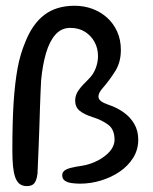

<svg xmlns="http://www.w3.org/2000/svg" viewBox="-20 -628 534 668"><path d="M73.5 19.5Q57.5 19.5 47.8 11.5Q38 3.5 32.8 -11.8Q27.5 -27 25.2 -50.2Q23 -73.5 23 -104.5Q23 -152 24 -192.8Q25 -233.5 27.2 -269Q29.5 -304.5 33 -334.8Q36.5 -365 41.2 -391Q46 -417 52.8 -439.2Q59.5 -461.5 67.5 -480.5Q92.5 -544.5 134.2 -576.2Q176 -608 240 -608Q272 -608 300.8 -597.5Q329.5 -587 352 -567Q374.5 -547 387.5 -518.5Q400.5 -490 400.5 -454Q400.5 -411.5 380.8 -380.2Q361 -349 338.5 -323Q330 -313.5 326.2 -306Q322.5 -298.5 322.5 -292.5Q322.5 -283 331.2 -276.2Q340 -269.5 357.5 -263.5Q386.5 -254 410 -237.2Q433.5 -220.5 447.2 -196.8Q461 -173 461 -142Q461 -107.5 443.5 -79.2Q426 -51 396.8 -31Q367.5 -11 331.5 0Q295.5 11 258.5 11Q244 11 229.5 9Q215 7 205.8 0.8Q196.5 -5.5 196.5 -18Q196.5 -28 203.8 -34Q211 -40 226.5 -44Q242 -48 266.5 -51.5Q294 -56 319.8 -69.2Q345.5 -82.5 362 -101.2Q378.5 -120 378.5 -142Q378.5 -177.5 356.5 -194Q334.5 -210.5 301 -221Q272.5 -230 257 -242.8Q241.5 -255.5 241.5 -278Q241.5 -298 254.2 -315.2Q267 -332.5 286.5 -351Q305 -369 313 -390.5Q321 -412 321 -432.5Q321 -460 308.8 -482.2Q296.5 -504.5 275 -517.8Q253.5 -531 224.5 -531Q193.5 -531 172.8 -507.5Q152 -484 140 -442.8Q128 -401.5 123 -348Q122 -329 121 -304.8Q120 -280.5 119 -251.2Q118 -222 117 -187.2Q116 -152.5 114.2 -111.8Q112.5 -71 110.5 -24Q107.5 0 99.2 9.8Q91 19.5 73.5 19.5Z"/></svg>

Font: Gluten Thin Light
Style: Regular
Weight: 300
Version: Version 1.300